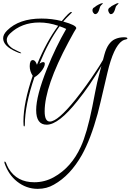

<svg xmlns="http://www.w3.org/2000/svg" viewBox="-35 -756 830 1221"><path d="M205 445Q132 445 73 398Q19 355 -6 282Q-7 280 -7 276Q-7 271 -4 271Q-2 271 3 279Q5 286 9.5 295Q14 304 20 316Q73 403 183 403Q249 403 307 371Q419 309 479 177Q498 136 516.5 72Q535 8 552 -77Q560 -115 570.5 -172Q581 -229 601 -304L610 -337Q573 -274 535 -218.5Q497 -163 459 -116Q338 37 262 37Q195 37 195 -56Q195 -147 264 -319Q292 -389 322.5 -452Q353 -515 386 -572Q376 -577 365.5 -581Q355 -585 344 -589Q309 -541 277 -481.5Q245 -422 216 -351Q229 -361 240 -361Q250 -361 250 -350Q250 -331 227 -302Q216 -289 205 -279.5Q194 -270 184 -265Q123 -88 123 38Q123 48 118 48Q114 48 114 17Q114 -103 173 -274Q154 -303 154 -335Q154 -374 174 -374Q190 -374 200 -344Q260 -491 335 -592Q274 -613 215 -613Q102 -613 28 -542Q8 -522 8 -503Q8 -478 32 -458Q46 -445 76 -432Q100 -422 100 -418Q100 -417 98 -417Q89 -417 68 -427Q-15 -463 -15 -513Q-15 -537 10 -562Q86 -638 229 -638Q295 -638 358 -622Q406 -680 418 -680Q422 -680 422 -677Q420 -673 418 -672Q402 -656 389 -643Q376 -630 367 -619Q450 -596 450 -577L449 -574L435 -551Q418 -522 401 -489Q249 -205 249 -48Q249 17 282 17Q332 17 445 -123Q480 -167 513.5 -213.5Q547 -260 579 -309Q587 -320 597 -336.5Q607 -353 620 -375L629 -409Q640 -449 657 -473Q674 -497 696 -507Q722 -519 753 -519Q775 -519 775 -512Q775 -507 768 -506Q752 -503 742 -496Q687 -459 648 -293Q620 -172 604.5 -107.5Q589 -43 586 -33Q542 128 486 229Q412 360 308 418Q262 445 205 445ZM670 -666Q664 -666 659 -674Q653 -685 653 -691Q653 -704 668 -711Q672 -717 691 -726Q708 -736 717 -736Q719 -736 719 -735V-734Q719 -734 717.5 -732.5Q716 -731 713 -727L706 -720Q702 -716 700 -708.5Q698 -701 695 -692Q686 -666 670 -666ZM570 -666Q565 -666 559 -674Q555 -679 554 -683.5Q553 -688 553 -691Q553 -705 568 -711Q573 -717 590 -726Q609 -736 616 -736Q618 -736 619 -735V-734Q619 -734 617.5 -732Q616 -730 613 -727Q609 -724 608 -722.5Q607 -721 606 -720Q602 -716 600 -708.5Q598 -701 595 -692Q586 -666 570 -666Z"/></svg>

Font: Love Light
Style: Regular
Weight: 400
Designer: Robert E. Leuschke
Foundry: Robert E. Leuschke
Version: Version 1.010; ttfautohint (v1.8.3)